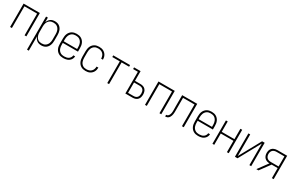

<svg xmlns="http://www.w3.org/2000/svg" viewBox="189 -2006 5622 3698"><g transform="rotate(30 3000.0 -156.5)"><path d="M69 0V-520H431V0H391V-483H109V0Z M569 215V-520H609V-418Q618 -442 632.5 -463.5Q647 -485 667.5 -500Q688 -515 713 -521.5Q738 -528 764 -528Q789 -528 814.5 -522Q840 -516 861.5 -501.5Q883 -487 898.5 -466Q914 -445 923 -421Q932 -397 935.5 -371.5Q939 -346 939 -320V-200Q939 -174 935.5 -148.5Q932 -123 923 -99Q914 -75 898.5 -54Q883 -33 861.5 -18.5Q840 -4 814.5 2Q789 8 764 8Q738 8 713 1.5Q688 -5 667.5 -20Q647 -35 632.5 -56.5Q618 -78 609 -102V215ZM751 -29Q772 -29 793.5 -33.5Q815 -38 833 -50Q851 -62 864 -79Q877 -96 885 -116Q893 -136 896 -157.5Q899 -179 899 -200V-320Q899 -341 896 -362.5Q893 -384 885 -404Q877 -424 864 -441Q851 -458 833 -470Q815 -482 793.5 -486.5Q772 -491 751 -491Q730 -491 709 -486Q688 -481 671 -469Q654 -457 641.5 -440Q629 -423 621.5 -403Q614 -383 611.5 -362Q609 -341 609 -320V-200Q609 -179 611.5 -158Q614 -137 621.5 -117Q629 -97 641.5 -80Q654 -63 671 -51Q688 -39 709 -34Q730 -29 751 -29Z M1251 8Q1224 8 1198 2.5Q1172 -3 1148.5 -16.5Q1125 -30 1107.5 -50.5Q1090 -71 1079.5 -95.5Q1069 -120 1065 -146.5Q1061 -173 1061 -200V-320Q1061 -347 1065 -373.5Q1069 -400 1079.5 -424.5Q1090 -449 1107.5 -469.5Q1125 -490 1148 -503.5Q1171 -517 1197 -522.5Q1223 -528 1250 -528Q1277 -528 1303 -522.5Q1329 -517 1352 -503.5Q1375 -490 1392.5 -469.5Q1410 -449 1420.5 -424.5Q1431 -400 1435 -373.5Q1439 -347 1439 -320V-242H1101V-200Q1101 -178 1104 -156.5Q1107 -135 1115 -115Q1123 -95 1136.5 -78Q1150 -61 1168.5 -49.5Q1187 -38 1208.5 -33.5Q1230 -29 1251 -29Q1276 -29 1301.5 -34Q1327 -39 1348 -52.5Q1369 -66 1382.5 -88.5Q1396 -111 1397 -136H1437Q1436 -114 1428.5 -93Q1421 -72 1407.5 -55Q1394 -38 1376 -25Q1358 -12 1337.5 -5Q1317 2 1295 5Q1273 8 1251 8ZM1101 -278H1399V-320Q1399 -342 1396 -363Q1393 -384 1385 -404Q1377 -424 1363.5 -441.5Q1350 -459 1332 -470.5Q1314 -482 1293 -486.5Q1272 -491 1250 -491Q1228 -491 1207 -486.5Q1186 -482 1168 -470.5Q1150 -459 1136.5 -441.5Q1123 -424 1115 -404Q1107 -384 1104 -363Q1101 -342 1101 -320Z M1747 8Q1721 8 1695 2.5Q1669 -3 1646 -17Q1623 -31 1606 -51.5Q1589 -72 1579 -96.5Q1569 -121 1565 -147.5Q1561 -174 1561 -200V-320Q1561 -346 1565 -372.5Q1569 -399 1579 -423.5Q1589 -448 1606 -468.5Q1623 -489 1646 -503Q1669 -517 1695 -522.5Q1721 -528 1747 -528Q1772 -528 1796 -524Q1820 -520 1841.5 -509Q1863 -498 1881 -481Q1899 -464 1910.5 -443Q1922 -422 1927.5 -398Q1933 -374 1933 -350V-348H1893V-349Q1893 -378 1883 -406Q1873 -434 1852.5 -454Q1832 -474 1804 -482.5Q1776 -491 1747 -491Q1726 -491 1705 -486.5Q1684 -482 1666 -470Q1648 -458 1635 -441Q1622 -424 1614.5 -404Q1607 -384 1604 -362.5Q1601 -341 1601 -320V-200Q1601 -179 1604 -157.5Q1607 -136 1614.5 -116Q1622 -96 1635 -79Q1648 -62 1666 -50Q1684 -38 1705 -33.5Q1726 -29 1747 -29Q1776 -29 1804 -37.5Q1832 -46 1852.5 -66Q1873 -86 1883 -114Q1893 -142 1893 -171V-172H1933V-170Q1933 -146 1927.5 -122Q1922 -98 1910.5 -77Q1899 -56 1881 -39Q1863 -22 1841.5 -11Q1820 0 1796 4Q1772 8 1747 8Z M2230 0V-483H2063V-520H2437V-483H2270V0Z M2632 0V-483H2526V-520H2671V-304H2795Q2825 -304 2854 -294.5Q2883 -285 2903 -263Q2923 -241 2931 -211.5Q2939 -182 2939 -152Q2939 -122 2931 -93Q2923 -64 2903 -42Q2883 -20 2854 -10Q2825 0 2795 0ZM2795 -37Q2817 -37 2838.5 -44.5Q2860 -52 2874 -69Q2888 -86 2893.5 -108Q2899 -130 2899 -152Q2899 -174 2893.5 -196Q2888 -218 2874 -235Q2860 -252 2838.5 -260Q2817 -268 2795 -268H2671V-37Z M3069 0V-520H3431V0H3391V-483H3109V0Z M3517 0V-37Q3529 -37 3540.5 -41Q3552 -45 3560.5 -53Q3569 -61 3575 -71.5Q3581 -82 3585 -93Q3589 -104 3591.5 -115.5Q3594 -127 3595 -138.5Q3596 -150 3596.5 -162Q3597 -174 3597 -186Q3597 -205 3596.5 -223.5Q3596 -242 3596 -261V-520H3931V0H3891V-483H3636V-223Q3636 -205 3636 -187Q3636 -169 3635 -151Q3634 -133 3631 -115.5Q3628 -98 3622.5 -81Q3617 -64 3607.5 -48.5Q3598 -33 3584 -21.5Q3570 -10 3552.5 -5Q3535 0 3517 0Z M4251 8Q4224 8 4198 2.5Q4172 -3 4148.5 -16.5Q4125 -30 4107.5 -50.5Q4090 -71 4079.5 -95.5Q4069 -120 4065 -146.5Q4061 -173 4061 -200V-320Q4061 -347 4065 -373.5Q4069 -400 4079.5 -424.5Q4090 -449 4107.5 -469.5Q4125 -490 4148 -503.5Q4171 -517 4197 -522.5Q4223 -528 4250 -528Q4277 -528 4303 -522.5Q4329 -517 4352 -503.5Q4375 -490 4392.5 -469.5Q4410 -449 4420.5 -424.5Q4431 -400 4435 -373.5Q4439 -347 4439 -320V-242H4101V-200Q4101 -178 4104 -156.5Q4107 -135 4115 -115Q4123 -95 4136.5 -78Q4150 -61 4168.5 -49.5Q4187 -38 4208.5 -33.5Q4230 -29 4251 -29Q4276 -29 4301.5 -34Q4327 -39 4348 -52.5Q4369 -66 4382.5 -88.5Q4396 -111 4397 -136H4437Q4436 -114 4428.5 -93Q4421 -72 4407.5 -55Q4394 -38 4376 -25Q4358 -12 4337.5 -5Q4317 2 4295 5Q4273 8 4251 8ZM4101 -278H4399V-320Q4399 -342 4396 -363Q4393 -384 4385 -404Q4377 -424 4363.5 -441.5Q4350 -459 4332 -470.5Q4314 -482 4293 -486.5Q4272 -491 4250 -491Q4228 -491 4207 -486.5Q4186 -482 4168 -470.5Q4150 -459 4136.5 -441.5Q4123 -424 4115 -404Q4107 -384 4104 -363Q4101 -342 4101 -320Z M4569 0V-520H4609V-289H4891V-520H4931V0H4891V-252H4609V0Z M5069 0V-520H5109V-39L5373 -520H5431V0H5391V-481L5127 0Z M5545 0 5709 -223Q5679 -223 5650.5 -232.5Q5622 -242 5601 -263Q5580 -284 5570.5 -313Q5561 -342 5561 -371Q5561 -392 5565 -412Q5569 -432 5578.5 -450Q5588 -468 5603.5 -482Q5619 -496 5637.5 -504.5Q5656 -513 5676 -516.5Q5696 -520 5717 -520H5931V0H5891V-223H5757L5593 0ZM5891 -259V-483H5717Q5694 -483 5671.5 -476.5Q5649 -470 5632.5 -454.5Q5616 -439 5608.5 -416.5Q5601 -394 5601 -371Q5601 -348 5608.5 -326Q5616 -304 5632.5 -288Q5649 -272 5671.5 -265.5Q5694 -259 5717 -259Z"/></g></svg>

Font: Iosevka Curly Extralight
Style: Regular
Weight: 200
Monospace: yes
Designer: Belleve Invis
Foundry: Belleve Invis
Version: Version 22.1.2; ttfautohint (v1.8.4)